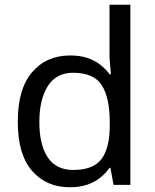

<svg xmlns="http://www.w3.org/2000/svg" viewBox="-20 -780 655 810"><path d="M275 10Q175 10 115 -59.5Q55 -129 55 -267Q55 -405 115.5 -475.5Q176 -546 276 -546Q318 -546 349 -535.5Q380 -525 403 -507Q426 -489 442 -467H448Q447 -480 444.5 -505.5Q442 -531 442 -546V-760H530V0H459L446 -72H442Q426 -49 403 -30.5Q380 -12 348.5 -1Q317 10 275 10ZM289 -63Q374 -63 408.5 -109.5Q443 -156 443 -250V-266Q443 -366 410 -419.5Q377 -473 288 -473Q217 -473 181.5 -416.5Q146 -360 146 -265Q146 -169 181.5 -116Q217 -63 289 -63Z"/></svg>

Font: hexlbangla05
Style: Book
Weight: 400
Designer: Jelle Bosma - Monotype Design Team
Foundry: Monotype Imaging Inc.
Version: Version 2.003